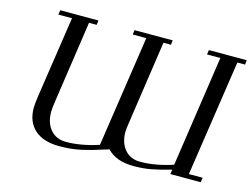

<svg xmlns="http://www.w3.org/2000/svg" viewBox="-97 -865 1360 1039"><g transform="rotate(15 583.0 -346.0)"><path d="M117.2 -676.8 121.1 -702.1H335L332 -676.8H289.1L221.2 -213.9Q215.8 -178.2 215.8 -158.2Q215.8 -97.2 247.6 -59.6Q279.3 -22 335 -22Q419.4 -22 517.1 -54.2L609.9 -676.8H534.2L537.1 -702.1H751L748 -676.8H706.1L638.2 -213.9Q631.8 -171.9 631.8 -158.2Q631.8 -97.2 663.6 -59.6Q695.3 -22 751 -22Q835.4 -22 933.1 -54.2L1024.9 -676.8H950.2L954.1 -702.1H1166L1163.1 -676.8H1120.1L1022.9 -25.9H1100.1L1096.2 0H925.8L930.2 -25.9Q866.2 -7.3 820.6 1.2Q774.9 9.8 722.2 9.8Q624 9.8 573.2 -43.9Q482.9 -14.6 427.5 -2.4Q372.1 9.8 306.2 9.8Q215.8 9.8 167.5 -33.7Q119.1 -77.1 119.1 -155.8Q119.1 -176.3 126 -224.1L193.8 -676.8Z"/></g></svg>

Font: Dehuti
Style: Bold-Italic
Weight: 700
Version: Version 1.2